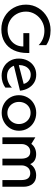

<svg xmlns="http://www.w3.org/2000/svg" viewBox="1024 -1782 774 2862"><g transform="rotate(90 1411.0 -351.0)"><path d="M422 -77Q347 -77 285.5 -113Q224 -149 188.5 -212Q153 -275 153 -352Q153 -425 191.5 -488Q230 -551 295.5 -588.5Q361 -626 437 -626Q503 -626 558 -603Q613 -580 653 -540V-653Q559 -718 430 -718Q326 -718 238.5 -669Q151 -620 100 -536Q49 -452 49 -352Q49 -250 96.5 -166Q144 -82 228 -33Q312 16 416 16Q529 16 609 -33.5Q689 -83 729.5 -170.5Q770 -258 770 -372V-401H474V-312H673Q673 -242 640 -188.5Q607 -135 549.5 -106Q492 -77 422 -77Z M1113 -69Q1055 -69 1016.5 -96.5Q978 -124 960 -171L1332 -262Q1325 -329 1295 -384Q1265 -439 1213.5 -471.5Q1162 -504 1093 -504Q1023 -504 968.5 -470Q914 -436 883.5 -376.5Q853 -317 853 -244Q853 -171 886 -112.5Q919 -54 977.5 -21Q1036 12 1109 12Q1160 12 1206 -3Q1252 -18 1286 -44V-142Q1251 -107 1206 -88Q1161 -69 1113 -69ZM1093 -422Q1145 -422 1182 -393Q1219 -364 1231 -317L953 -245L950 -252Q950 -296 966.5 -335Q983 -374 1015.5 -398Q1048 -422 1093 -422Z M1929 -247Q1929 -318 1894.5 -377Q1860 -436 1799 -470Q1738 -504 1663 -504Q1588 -504 1527.5 -469.5Q1467 -435 1433 -375.5Q1399 -316 1399 -245Q1399 -174 1433 -115.5Q1467 -57 1527 -23Q1587 11 1662 11Q1735 11 1796.5 -23Q1858 -57 1893.5 -116Q1929 -175 1929 -247ZM1829 -246Q1829 -200 1807.5 -160.5Q1786 -121 1748 -97.5Q1710 -74 1663 -74Q1617 -74 1579.5 -97Q1542 -120 1520.5 -159.5Q1499 -199 1499 -247Q1499 -295 1519.5 -334.5Q1540 -374 1577 -397Q1614 -420 1662 -420Q1710 -420 1748 -396.5Q1786 -373 1807.5 -333Q1829 -293 1829 -246Z M2764 0V-313Q2764 -398 2720.5 -450.5Q2677 -503 2594 -503Q2539 -503 2495.5 -480Q2452 -457 2426 -414Q2407 -460 2368.5 -481.5Q2330 -503 2278 -503Q2231 -503 2191 -485Q2151 -467 2125 -431L2027 -491V0H2127V-282Q2127 -339 2158 -377Q2189 -415 2243 -415Q2296 -415 2320.5 -379Q2345 -343 2345 -282V0H2445V-282Q2445 -338 2475.5 -376.5Q2506 -415 2561 -415Q2664 -415 2664 -282V0Z"/></g></svg>

Font: Geom
Style: Regular
Weight: 400
Version: Version 1.102